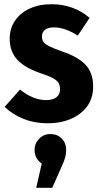

<svg xmlns="http://www.w3.org/2000/svg" viewBox="-20 -568 477 911"><path d="M405 -483 349 -399Q289 -438 236 -438Q208 -438 193.5 -426.5Q179 -415 179 -395Q179 -380 186 -369.5Q193 -359 214 -348.5Q235 -338 277 -323Q351 -298 386.5 -260Q422 -222 422 -157Q422 -77 361 -30Q300 17 205 17Q144 17 91.5 -4Q39 -25 2 -61L75 -143Q137 -93 199 -93Q230 -93 247.5 -106.5Q265 -120 265 -144Q265 -163 257.5 -175Q250 -187 229.5 -198Q209 -209 166 -223Q93 -249 59.5 -287.5Q26 -326 26 -385Q26 -431 50 -468Q74 -505 119 -526.5Q164 -548 225 -548Q278 -548 324 -531Q370 -514 405 -483ZM294 144Q294 163 289 180.5Q284 198 270 228L228 323H152L178 208Q144 184 144 144Q144 113 165.5 90.5Q187 68 219 68Q252 68 273 89.5Q294 111 294 144Z"/></svg>

Font: Fira Sans Condensed
Style: Bold
Weight: 700
Width: 3
Designer: bBox Type GmbH & Carrois Corporate GbR & Edenspiekermann AG
Foundry: bBox Type GmbH & Carrois Corporate GbR & Edenspiekermann AG
Version: Version 4.301